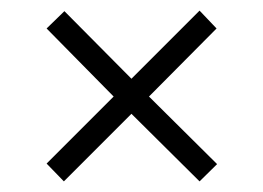

<svg xmlns="http://www.w3.org/2000/svg" viewBox="-20 -451 491 358"><path d="M384.8 -145 352.1 -112.8 225.1 -238.8 99.1 -112.8 66.9 -146 191.9 -271 66.9 -397.9 100.1 -430.2 225.1 -304.2 352.1 -431.2 383.8 -397.9 257.8 -271Z"/></svg>

Font: Rawline Light
Style: Regular
Weight: 300
Designer: Matt McInerney, Pablo Impallari, Rodrigo Fuenzalida
Foundry: Matt McInerney, Pablo Impallari, Rodrigo Fuenzalida
Version: Version 4.020;PS 004.020;hotconv 1.0.88;makeotf.lib2.5.64775